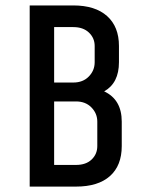

<svg xmlns="http://www.w3.org/2000/svg" viewBox="-20 -690 545 710"><path d="M339.8 -149.9V-240.2Q339.8 -270.5 318.1 -292.7Q296.4 -314.9 261.2 -314.9H180.2V-80.1H261.2Q297.9 -80.1 318.8 -100.1Q339.8 -120.1 339.8 -149.9ZM330.1 -460V-520Q330.1 -549.3 308.8 -569.6Q287.6 -589.8 251 -589.8H180.2V-384.8H251Q286.6 -384.8 308.3 -407Q330.1 -429.2 330.1 -460ZM261.2 0H89.8V-669.9H251Q332 -669.9 376 -630.6Q419.9 -591.3 419.9 -520V-460Q419.9 -382.8 365.2 -352.1Q430.2 -321.8 430.2 -240.2V-149.9Q430.2 -77.6 386.5 -38.8Q342.8 0 261.2 0Z"/></svg>

Font: Unica One
Style: Bold
Weight: 400
Designer: Eduardo Rodriguez Tunni
Foundry: Eduardo Rodriguez Tunni
Version: Version 1.001